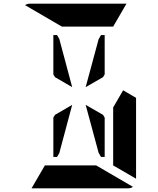

<svg xmlns="http://www.w3.org/2000/svg" viewBox="-20 -1020 856 1040"><path d="M547 -383V-170H527L514 -193L444 -452L538 -398ZM371 -548 278 -602 269 -617V-830H289L301 -810ZM647 -531 717 -490V-52L593 -124V-138V-170V-302V-396V-438ZM315 -876 116 -992Q127 -1000 140 -1000H346H470H665L593 -876H554H470H346ZM501 -124 700 -8Q689 0 676 0H470H346H151L223 -124H262H346H470ZM371 -452 301 -190 289 -170H269V-383L278 -398ZM444 -548 514 -807 527 -830H547V-617L538 -602Z"/></svg>

Font: DSEG14 Modern Mini
Style: Bold
Weight: 700
Designer: Keshikan(Twitter:@keshinomi_88pro)
Version: Version 0.46